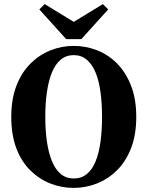

<svg xmlns="http://www.w3.org/2000/svg" viewBox="-20 -899 719 937"><path d="M340 18Q280 18 225.5 -3.5Q171 -25 127.5 -68Q84 -111 59.5 -176Q35 -241 35 -329Q35 -415 60 -480Q85 -545 128 -588Q171 -631 225.5 -653Q280 -675 340 -675Q399 -675 454 -653.5Q509 -632 551.5 -589Q594 -546 619.5 -481Q645 -416 645 -328Q645 -242 620 -177Q595 -112 552 -69Q509 -26 454 -4Q399 18 340 18ZM340 -28Q377 -28 403.5 -49.5Q430 -71 446.5 -111.5Q463 -152 470.5 -207.5Q478 -263 478 -329Q478 -394 470.5 -449.5Q463 -505 446.5 -545Q430 -585 403.5 -607.5Q377 -630 340 -630Q303 -630 276.5 -608Q250 -586 233.5 -545.5Q217 -505 209 -450Q201 -395 201 -329Q201 -263 209 -208Q217 -153 233.5 -112.5Q250 -72 276.5 -50Q303 -28 340 -28ZM198 -879 373 -772H307L482 -879L508 -853L377 -708H303L172 -853Z"/></svg>

Font: Source Serif 4 36pt
Style: Bold
Weight: 700
Designer: Frank Grießhammer
Foundry: Adobe Systems Incorporated
Version: Version 4.004;hotconv 1.0.116;makeotfexe 2.5.65601